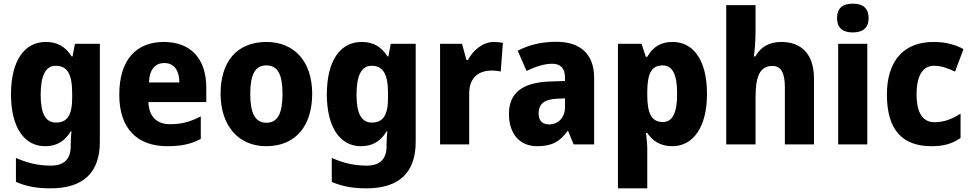

<svg xmlns="http://www.w3.org/2000/svg" viewBox="-20 -788 5306 1048"><path d="M230 -559C112 -559 40 -455 40 -273C40 -95 111 10 226 10C289 10 333 -16 366 -71H370C368 -49 366 -21 366 0V9C366 83 328 116 257 116C191 116 132 103 67 74V205C125 230 183 240 256 240C438 240 525 151 525 -14V-549H389L376 -480H371C337 -534 293 -559 230 -559ZM284 -429C348 -429 374 -383 374 -277V-254C374 -158 346 -119 286 -119C229 -119 202 -167 202 -270C202 -376 229 -429 284 -429Z M874 -559C724 -559 631 -462 631 -271C631 -84 731 10 893 10C971 10 1025 -2 1076 -30V-153C1019 -123 970 -110 908 -110C833 -110 793 -154 790 -231H1106V-309C1106 -470 1019 -559 874 -559ZM877 -444C931 -444 959 -402 959 -338H793C796 -413 830 -444 877 -444Z M1684 -276C1684 -458 1581 -559 1435 -559C1272 -559 1184 -451 1184 -276C1184 -105 1279 10 1433 10C1598 10 1684 -106 1684 -276ZM1346 -275C1346 -381 1372 -431 1434 -431C1497 -431 1522 -380 1522 -276C1522 -171 1497 -118 1434 -118C1372 -118 1346 -171 1346 -275Z M1954 -559C1836 -559 1764 -455 1764 -273C1764 -95 1835 10 1950 10C2013 10 2057 -16 2090 -71H2094C2092 -49 2090 -21 2090 0V9C2090 83 2052 116 1981 116C1915 116 1856 103 1791 74V205C1849 230 1907 240 1980 240C2162 240 2249 151 2249 -14V-549H2113L2100 -480H2095C2061 -534 2017 -559 1954 -559ZM2008 -429C2072 -429 2098 -383 2098 -277V-254C2098 -158 2070 -119 2010 -119C1953 -119 1926 -167 1926 -270C1926 -376 1953 -429 2008 -429Z M2677 -559C2613 -559 2561 -512 2534 -460H2526L2502 -549H2382V0H2541V-277C2541 -370 2598 -403 2665 -403C2683 -403 2702 -401 2713 -397L2725 -554C2711 -557 2692 -559 2677 -559Z M3015 -560C2935 -560 2864 -542 2806 -511L2854 -401C2905 -425 2951 -440 2994 -440C3039 -440 3064 -416 3064 -364V-346L2978 -343C2834 -337 2758 -283 2758 -166C2758 -57 2817 10 2912 10C2994 10 3035 -15 3078 -73H3081L3111 0H3223V-363C3223 -494 3147 -560 3015 -560ZM3019 -249 3064 -251V-204C3064 -145 3026 -109 2977 -109C2942 -109 2920 -127 2920 -169C2920 -217 2947 -246 3019 -249Z M3651 -559C3584 -559 3543 -530 3513 -478H3505L3482 -549H3353V240H3513V26C3513 -1 3510 -29 3506 -62H3513C3541 -21 3582 10 3650 10C3762 10 3839 -92 3839 -275C3839 -458 3766 -559 3651 -559ZM3597 -431C3651 -431 3676 -382 3676 -276C3676 -172 3651 -122 3598 -122C3535 -122 3513 -171 3513 -270V-291C3514 -386 3536 -431 3597 -431Z M4104 -618V-760H3944V0H4104V-254C4104 -368 4125 -428 4197 -428C4243 -428 4264 -390 4264 -313V0H4423V-359C4423 -495 4352 -559 4245 -559C4182 -559 4134 -535 4103 -480H4095C4099 -509 4104 -562 4104 -618Z M4635 -768C4583 -768 4549 -747 4549 -689C4549 -632 4584 -611 4635 -611C4685 -611 4721 -632 4721 -689C4721 -747 4686 -768 4635 -768ZM4714 -549H4555V0H4714Z M5065 10C5132 10 5179 -4 5223 -35V-168C5178 -138 5133 -121 5080 -121C5019 -121 4983 -169 4983 -273C4983 -376 5017 -429 5079 -429C5116 -429 5151 -417 5193 -397L5239 -520C5195 -544 5144 -559 5075 -559C4916 -559 4821 -459 4821 -272C4821 -77 4907 10 5065 10Z"/></svg>

Font: Noto Sans Gurmukhi UI SemiCondensed ExtraBold
Style: Regular
Weight: 800
Width: 4
Designer: Jelle Bosma - Monotype Design Team
Foundry: Monotype Imaging Inc.
Version: Version 2.004